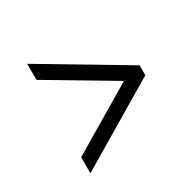

<svg xmlns="http://www.w3.org/2000/svg" viewBox="-119 -688 807 789"><g transform="rotate(-30 284.0 -294.0)"><path d="M494.6 -270.5 97.7 -34.2V-110.4L406.7 -293.9L97.7 -477.5V-553.7L494.6 -317.4Z"/></g></svg>

Font: Proza Libre
Style: Regular
Weight: 400
Designer: Jasper de Waard
Foundry: Jasper de Waard
Version: Version 1.001; ttfautohint (v1.4.1.8-43bc)